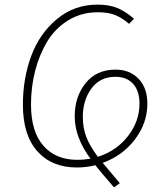

<svg xmlns="http://www.w3.org/2000/svg" viewBox="-20 -713 728 830"><path d="M617 -265Q617 -181 563.5 -110.5Q510 -40 424 -9Q437 7 498 79L473 97Q411 26 392 1Q356 11 312 11Q204 11 141.5 -59Q79 -129 79 -260Q79 -374 115 -471Q151 -568 226 -630.5Q301 -693 401 -693Q454 -693 489.5 -677.5Q525 -662 559 -632L538 -610Q506 -637 476.5 -648.5Q447 -660 403 -660Q332 -660 275.5 -625.5Q219 -591 184.5 -534Q150 -477 132 -407Q114 -337 114 -261Q114 -144 167.5 -83Q221 -22 315 -22Q341 -22 371 -27Q303 -119 303 -210Q303 -295 350 -353.5Q397 -412 479 -412Q541 -412 579 -372.5Q617 -333 617 -265ZM403 -35Q484 -61 533.5 -125Q583 -189 583 -265Q583 -320 555.5 -350.5Q528 -381 479 -381Q412 -381 375 -330Q338 -279 338 -208Q338 -159 353.5 -120Q369 -81 403 -35Z"/></svg>

Font: Fira Sans UltraLight
Style: Italic
Weight: 200
Italic angle: -8°
Designer: Carrois Corporate & Edenspiekermann AG
Foundry: Carrois Corporate GbR & Edenspiekermann AG
Version: Version 4.203;PS 004.203;hotconv 1.0.88;makeotf.lib2.5.64775